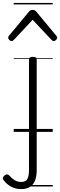

<svg xmlns="http://www.w3.org/2000/svg" viewBox="-94 -905 413 1318"><path d="M51 393Q13 393 -17.5 376.5Q-48 360 -69 332Q-76 323 -73.5 314.5Q-71 306 -62 299Q-52 291 -43.5 292.5Q-35 294 -29 301Q-13 320 7 332Q27 344 52 344Q84 344 94.5 322.5Q105 301 105 262V-496Q105 -506 111.5 -510.5Q118 -515 131 -515Q145 -515 151.5 -510.5Q158 -506 158 -496V262Q158 306 146 335.5Q134 365 110 379Q86 393 51 393ZM-15 -623Q-23 -623 -30.5 -631Q-38 -639 -38 -647Q-38 -649 -37 -652Q-36 -655 -33 -659L105 -825Q110 -831 115.5 -834Q121 -837 130 -837Q139 -837 144.5 -834Q150 -831 155 -825L293 -659Q297 -655 298 -652Q299 -649 299 -647Q299 -639 291 -631Q283 -623 275 -623Q270 -623 266.5 -625.5Q263 -628 259 -632L130 -769L2 -632Q-2 -628 -6 -625.5Q-10 -623 -15 -623ZM0 365H268V375H0ZM0 -20H268V0H0ZM0 -505H268V-500H0ZM0 -885H268V-875H0Z"/></svg>

Font: Playwrite GB S Guides
Style: Regular
Weight: 400
Designer: Veronika Burian, José Scaglione
Foundry: TypeTogether
Version: Version 1.003